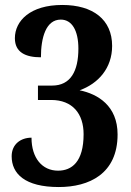

<svg xmlns="http://www.w3.org/2000/svg" viewBox="-20 -744 529 774"><path d="M217 10C339 10 454 -43 454 -202C454 -318 374 -365 301 -380C376 -407 432 -469 432 -559C432 -665 355 -724 231 -724C102 -724 40 -660 40 -590C40 -533 83 -513 145 -513C145 -592 165 -665 225 -665C270 -665 296 -621 296 -548C296 -458 265 -399 190 -399H133V-341H186C273 -341 317 -285 317 -203C317 -91 269 -56 214 -56C150 -56 107 -107 107 -189C64 -189 27 -163 27 -114C27 -44 80 10 217 10Z"/></svg>

Font: Noto Serif Myanmar Condensed
Style: Bold
Weight: 700
Width: 3
Designer: Ben Mitchell and the Monotype Design Team
Foundry: Monotype Imaging Inc.
Version: Version 2.106